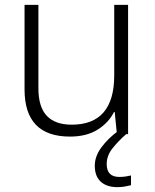

<svg xmlns="http://www.w3.org/2000/svg" viewBox="-20 -552 636 790"><path d="M507 -532V0H461L452 -91H449Q427 -47 381.5 -18.5Q336 10 268 10Q81 10 81 -184V-532H138V-189Q138 -112 172.5 -75.5Q207 -39 275 -39Q450 -39 450 -242V-532ZM419 123Q419 176 471 176Q486 176 498 174Q510 172 519 170V210Q507 213 493.5 215.5Q480 218 463 218Q419 218 394.5 195.5Q370 173 370 130Q370 91 397.5 54Q425 17 466 -13L499 0Q465 30 442 59.5Q419 89 419 123Z"/></svg>

Font: Noto Sans Lao Light
Style: Regular
Weight: 300
Designer: Monotype Design Team
Foundry: Monotype Imaging Inc.
Version: Version 2.003; ttfautohint (v1.8.4.7-5d5b)